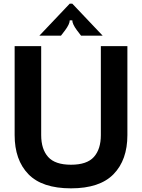

<svg xmlns="http://www.w3.org/2000/svg" viewBox="-20 -1015 777 1049"><path d="M60 -277V-763H205V-277Q205 -200 243 -157.5Q281 -115 368 -115Q455 -115 493 -157.5Q531 -200 531 -277V-763H676V-277Q676 -141 600.5 -63.5Q525 14 368 14Q210 14 135 -63.5Q60 -141 60 -277ZM195 -820 361 -995H375L541 -820H423L400 -850Q375 -884 375 -904H361Q361 -884 336 -850L313 -820Z"/></svg>

Font: Open Sauce Sans
Style: Bold
Weight: 700
Designer: Alfredo Marco Pradil
Foundry: Creative Sauce Fz LLC
Version: Version 1.477